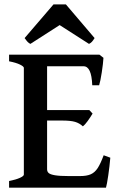

<svg xmlns="http://www.w3.org/2000/svg" viewBox="-20 -868 556 888"><path d="M22 0V-30.8Q53.7 -37.1 72 -45.4Q90.3 -53.7 90.3 -60.5V-554.2Q90.3 -560.5 72.5 -569.3Q54.7 -578.1 22 -584.5V-615.2H439.9L458.5 -600.6Q457 -574.7 450.7 -533.2Q444.3 -491.7 438.5 -473.6H406.7Q404.8 -518.6 394.8 -540Q384.8 -561.5 366.7 -561.5H197.8V-358.9H393.1L408.2 -342.8Q397.5 -324.7 385 -307.6Q372.6 -290.5 363.3 -283.7Q347.7 -298.3 327.1 -304.4Q306.6 -310.5 266.6 -310.5H197.8V-85Q197.8 -74.2 205.3 -67.6Q212.9 -61 234.4 -57.4Q255.9 -53.7 297.4 -53.7H350.6Q381.3 -53.7 399.9 -62Q418.5 -70.3 431.6 -90.3Q444.8 -110.4 459.5 -149.9L490.2 -138.7Q486.8 -98.1 480.7 -56.6Q474.6 -15.1 470.2 0ZM255.9 -752 120.6 -665Q113.3 -668.5 108.2 -673.8Q103 -679.2 93.8 -691.9L227.5 -847.7H284.7L417.5 -691.9Q410.6 -680.7 405 -674.6Q399.4 -668.5 391.6 -665Z"/></svg>

Font: David Libre Medium
Style: Regular
Weight: 500
Version: Version 1.000